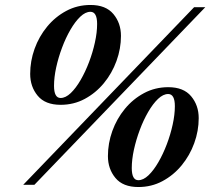

<svg xmlns="http://www.w3.org/2000/svg" viewBox="-20 -744 860 773"><path d="M73.5 0 761.5 -715H806.5L118.5 0ZM344.5 -724Q406 -724 436.5 -687.5Q467 -651 467 -599.5Q467 -548 449 -498.5Q431 -449 398.2 -409.2Q365.5 -369.5 321.2 -345.8Q277 -322 224 -322Q162 -322 131.8 -358.5Q101.5 -395 101.5 -446.5Q101.5 -498 119.2 -547.5Q137 -597 169.8 -636.8Q202.5 -676.5 247 -700.2Q291.5 -724 344.5 -724ZM224 -349.5Q244 -349.5 264.8 -369.2Q285.5 -389 304.5 -421.8Q323.5 -454.5 338.5 -494Q353.5 -533.5 362.2 -573.5Q371 -613.5 371 -647.5Q371 -696.5 344 -696.5Q324 -696.5 303.2 -676.8Q282.5 -657 263.5 -624.2Q244.5 -591.5 229.8 -552Q215 -512.5 206.2 -472.5Q197.5 -432.5 197.5 -398.5Q197.5 -349.5 224 -349.5ZM657.5 -393Q719 -393 749.5 -356.5Q780 -320 780 -268.5Q780 -217 762 -167.5Q744 -118 711.2 -78.2Q678.5 -38.5 634.2 -14.8Q590 9 537 9Q475 9 444.8 -27.5Q414.5 -64 414.5 -115.5Q414.5 -167 432.2 -216.5Q450 -266 482.8 -305.8Q515.5 -345.5 560 -369.2Q604.5 -393 657.5 -393ZM537 -18.5Q557 -18.5 577.8 -38.2Q598.5 -58 617.5 -90.8Q636.5 -123.5 651.5 -163Q666.5 -202.5 675.2 -242.5Q684 -282.5 684 -316.5Q684 -365.5 657 -365.5Q637 -365.5 616.2 -345.8Q595.5 -326 576.5 -293.2Q557.5 -260.5 542.8 -221Q528 -181.5 519.2 -141.5Q510.5 -101.5 510.5 -67.5Q510.5 -18.5 537 -18.5Z"/></svg>

Font: Newsreader Display
Style: Bold Italic
Weight: 700
Italic angle: -17°
Designer: Hugues Gentile
Foundry: Production Type
Version: Version 1.001